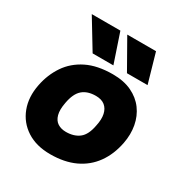

<svg xmlns="http://www.w3.org/2000/svg" viewBox="-174 -877 969 1017"><g transform="rotate(30 310.5 -368.5)"><path d="M275 8Q189 8 130.5 -30Q72 -68 47.5 -133Q23 -198 39 -278Q53 -349 91 -405Q129 -461 193.5 -493Q258 -525 352 -525Q419 -525 467.5 -502Q516 -479 545.5 -439Q575 -399 584.5 -347.5Q594 -296 583 -239Q568 -162 528 -106.5Q488 -51 424.5 -21.5Q361 8 275 8ZM288 -136Q337 -136 368.5 -160.5Q400 -185 411 -247Q420 -288 413.5 -318Q407 -348 386.5 -364.5Q366 -381 331 -381Q280 -381 250 -355Q220 -329 209 -268Q200 -222 208 -192.5Q216 -163 237 -149.5Q258 -136 288 -136ZM203 -567 95 -745H270L330 -567ZM413 -567 312 -745H488L539 -567Z"/></g></svg>

Font: REM
Style: Bold Italic
Weight: 700
Italic angle: -11°
Designer: Octavio Pardo
Foundry: Ashler Design
Version: Version 1.005;gftools[0.9.28]